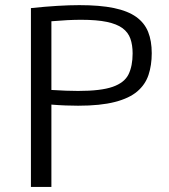

<svg xmlns="http://www.w3.org/2000/svg" viewBox="-20 -735 664 755"><path d="M101.6 0V-703.1Q156.7 -709 204.8 -711.9Q252.9 -714.8 292 -714.8Q373 -714.8 428 -703.4Q482.9 -691.9 515.6 -668.5Q548.3 -645 562.5 -609.6Q576.7 -574.2 576.7 -525.9Q576.7 -478.5 564 -440.4Q551.3 -402.3 519.8 -375.5Q488.3 -348.6 431.6 -334Q375 -319.3 287.1 -319.3Q265.1 -319.3 238 -320.3Q210.9 -321.3 182.1 -323.7V0ZM287.1 -377.4Q377 -377.4 423.1 -393.6Q469.2 -409.7 485.4 -442.6Q501.5 -475.6 501.5 -524.9Q501.5 -558.1 492.7 -583Q483.9 -607.9 461.7 -624.3Q439.5 -640.6 400.1 -648.9Q360.8 -657.2 298.8 -657.2Q274.9 -657.2 245.1 -655.8Q215.3 -654.3 182.1 -651.4V-381.3Q211.9 -379.4 238.5 -378.4Q265.1 -377.4 287.1 -377.4Z"/></svg>

Font: Comme Light
Style: Regular
Weight: 300
Version: Version 1.000;gftools[0.9.27]